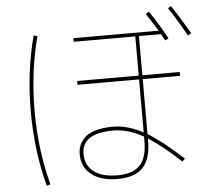

<svg xmlns="http://www.w3.org/2000/svg" viewBox="-59 -910 1118 1025"><g transform="rotate(-5 500.0 -397.0)"><path d="M360.4 -99.6Q360.4 -38.1 404.8 -3.9Q449.2 30.3 530.3 30.3Q614.3 30.3 652.3 -10.3Q690.4 -50.8 690.4 -139.6V-163.1Q606.4 -210 530.3 -210Q360.4 -210 360.4 -99.6ZM756.8 -814.5 773.4 -826.2Q822.3 -754.9 866.2 -674.8L847.7 -665Q841.8 -675.8 828.1 -700.2H710V-490.2H910.2V-469.7H710V-174.8Q788.1 -127.9 897.5 -27.3L882.8 -12.7Q788.1 -101.6 710 -151.4V-139.6Q710 -42 666.5 3.9Q623 49.8 530.3 49.8Q441.4 49.8 390.6 9.8Q339.8 -30.3 339.8 -99.6Q339.8 -122.1 346.7 -141.6Q353.5 -161.1 372.1 -182.6Q390.6 -204.1 431.2 -217.3Q471.7 -230.5 530.3 -230.5Q606.4 -230.5 690.4 -185.5V-469.7H360.4V-490.2H690.4V-700.2H360.4V-719.7H817.4Q796.9 -752.9 756.8 -814.5ZM877.9 -834 893.6 -845.7Q939.5 -777.3 989.3 -691.4L970.7 -680.7Q930.7 -753.9 877.9 -834ZM150.4 -752.9 169.9 -747.1Q120.1 -557.6 120.1 -349.6Q120.1 -141.6 169.9 46.9L150.4 52.7Q99.6 -135.7 99.6 -350.1Q99.6 -564.5 150.4 -752.9Z"/></g></svg>

Font: Mgen+ 1mn thin
Style: Regular
Weight: 100
Designer: [Source Han Sans]
Ryoko NISHIZUKA  (kana & ideographs); Paul D. Hunt (Latin, Greek & Cyrillic); Wenlong ZHANG  (bopomofo
Version: Version 1.059.20150602